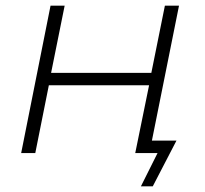

<svg xmlns="http://www.w3.org/2000/svg" viewBox="-20 -542 727 680"><path d="M518 -44H605L521 118H479L538 0H459L508 -240H153L105 0H55L159 -522H209L161 -284H516L564 -522H614Z"/></svg>

Font: Montserrat Alternates Light
Style: Italic
Weight: 300
Italic angle: -11.3°
Designer: Julieta Ulanovsky
Foundry: Julieta Ulanovsky
Version: Version 7.200